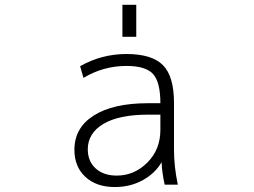

<svg xmlns="http://www.w3.org/2000/svg" viewBox="-20 -754 1040 785"><path d="M338.9 -143.6Q338.9 -94.7 371.1 -65.4Q403.3 -36.1 457 -36.1Q529.3 -36.1 582.5 -89.4Q635.7 -142.6 635.7 -222.7V-285.2H585Q465.8 -285.2 402.3 -247.1Q338.9 -209 338.9 -143.6ZM480.5 -603.5V-734.4H537.1V-603.5ZM497.1 -533.2Q600.6 -533.2 646 -487.8Q691.4 -442.4 691.4 -333V-141.6Q691.4 -73.2 707 1H653.3Q642.6 -46.9 640.6 -90.8Q615.2 -46.9 567.4 -19.5Q515.6 10.7 449.2 10.7Q374 10.7 329.1 -30.8Q284.2 -72.3 284.2 -141.6Q284.2 -231.4 363.3 -281.7Q442.4 -332 585 -332H635.7Q635.7 -418 606 -451.2Q576.2 -484.4 497.1 -484.4Q402.3 -484.4 321.3 -435.5L307.6 -483.4Q395.5 -533.2 497.1 -533.2Z"/></svg>

Font: Gen Shin Gothic Monospace Light
Style: Regular
Weight: 300
Designer: [Source Han Sans]
Ryoko NISHIZUKA  (kana & ideographs); Paul D. Hunt (Latin, Greek & Cyrillic); Wenlong ZHANG  (bopomofo
Version: Version 1.002.20150607